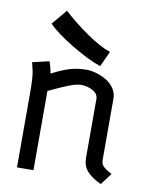

<svg xmlns="http://www.w3.org/2000/svg" viewBox="-85 -813 689 886"><g transform="rotate(10 259.0 -370.5)"><path d="M384.8 -598.6 351.6 -526.4Q297.4 -543.9 216.8 -592Q136.2 -640.1 96.7 -680.2L156.7 -751.5Q204.6 -706.5 270.5 -660.6Q336.4 -614.7 384.8 -598.6ZM131.8 -452.6Q179.2 -477.5 215.8 -488.3Q252.4 -499 292 -499Q314.9 -499 339.8 -491.7Q364.7 -484.4 387 -471.2Q409.2 -458 423.6 -436.3Q438 -414.6 438 -388.7V-103Q438 -92.3 441.2 -84Q444.3 -75.7 452.6 -68.8Q460.9 -62 466.1 -58.6Q471.2 -55.2 484.4 -48.3Q485.8 -47.4 486.3 -47.1Q486.8 -46.9 487.8 -46.4Q488.8 -45.9 489.7 -45.4L448.7 9.3Q428.7 -0.5 416.3 -8.3Q403.8 -16.1 389.4 -29.1Q375 -42 367.9 -59.6Q360.8 -77.1 360.8 -99.6V-373.5Q360.8 -398.4 335.2 -412.1Q309.6 -425.8 281.2 -425.8Q259.3 -425.8 225.6 -412.8Q191.9 -399.9 131.8 -371.1V0L54.7 0.5V-344.2Q54.7 -386.7 53 -411.9Q51.3 -437 48.8 -449.2Q46.4 -461.4 39.1 -489.7L117.2 -507.8Q126.5 -485.4 131.8 -452.6Z"/></g></svg>

Font: FantasqueSansM Nerd Font
Style: Regular
Weight: 400
Monospace: yes
Designer: Jany Belluz
Version: Version 1.8.0 ; ttfautohint (v1.8.2);Nerd Fonts 3.4.0